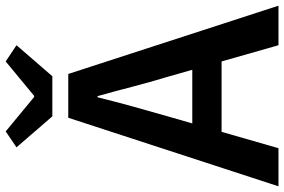

<svg xmlns="http://www.w3.org/2000/svg" viewBox="-184 -817 999 675"><g transform="rotate(-90 315.5 -479.5)"><path d="M-2 0 239 -739H393L633 0H494L382 -393Q364 -452 348 -514Q332 -576 315 -636H311Q296 -575 279 -513.5Q262 -452 245 -393L132 0ZM140 -200V-303H489V-200ZM244 -795 135 -921 191 -959 312 -859H316L437 -959L494 -921L385 -795Z"/></g></svg>

Font: Noto Sans TC SemiBold
Style: Regular
Weight: 600
Designer: Ryoko NISHIZUKA  (kana, bopomofo & ideographs); Paul D. Hunt (Latin, Greek & Cyrillic); Sandoll Communications , Soo-you
Foundry: Adobe
Version: Version 2.004-H2;hotconv 1.0.118;makeotfexe 2.5.65603